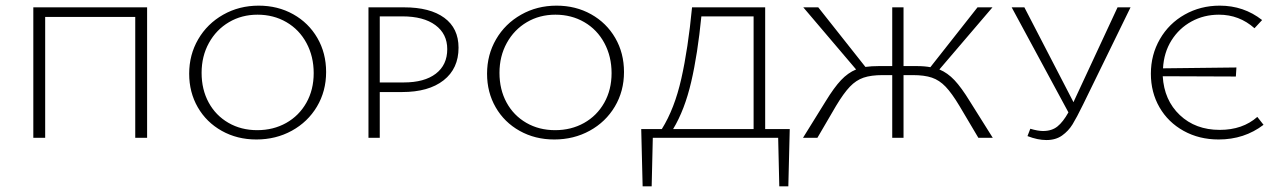

<svg xmlns="http://www.w3.org/2000/svg" viewBox="-20 -488 4531 680"><path d="M501 0H459V-428H140V0H98V-462H501Z M650 -227Q650 -294 682 -349Q714 -404 770.5 -436Q827 -468 896 -468Q964 -468 1018.5 -437.5Q1073 -407 1104 -353.5Q1135 -300 1135 -233Q1135 -165 1102.5 -110.5Q1070 -56 1013.5 -25Q957 6 888 6Q820 6 765.5 -24.5Q711 -55 680.5 -108Q650 -161 650 -227ZM1091 -229Q1091 -288 1065.5 -335.5Q1040 -383 994.5 -409.5Q949 -436 892 -436Q836 -436 791 -409.5Q746 -383 720 -336Q694 -289 694 -230Q694 -171 719 -125Q744 -79 789 -53Q834 -27 891 -27Q948 -27 993.5 -52.5Q1039 -78 1065 -124Q1091 -170 1091 -229Z M1604 -319Q1604 -245 1551 -203.5Q1498 -162 1404 -162H1325V0H1285V-462H1411Q1503 -462 1553.5 -425Q1604 -388 1604 -319ZM1564 -314Q1564 -368 1522 -399Q1480 -430 1405 -430H1325V-196H1410Q1483 -196 1523.5 -227Q1564 -258 1564 -314Z M1705 -227Q1705 -294 1737 -349Q1769 -404 1825.5 -436Q1882 -468 1951 -468Q2019 -468 2073.5 -437.5Q2128 -407 2159 -353.5Q2190 -300 2190 -233Q2190 -165 2157.5 -110.5Q2125 -56 2068.5 -25Q2012 6 1943 6Q1875 6 1820.5 -24.5Q1766 -55 1735.5 -108Q1705 -161 1705 -227ZM2146 -229Q2146 -288 2120.5 -335.5Q2095 -383 2049.5 -409.5Q2004 -436 1947 -436Q1891 -436 1846 -409.5Q1801 -383 1775 -336Q1749 -289 1749 -230Q1749 -171 1774 -125Q1799 -79 1844 -53Q1889 -27 1946 -27Q2003 -27 2048.5 -52.5Q2094 -78 2120 -124Q2146 -170 2146 -229Z M2772 172H2740L2736 0H2292L2288 172H2256L2251 -31H2324Q2369 -103 2393 -209.5Q2417 -316 2431 -462H2690V-31H2777ZM2649 -31V-430H2464Q2451 -297 2428 -198Q2405 -99 2364 -31Z M3496 0H3445L3378 -113Q3351 -158 3329 -181Q3307 -204 3280.5 -213Q3254 -222 3213 -222H3180V0H3140V-222H3106Q3065 -222 3038.5 -213Q3012 -204 2990 -181Q2968 -158 2941 -113L2875 0H2824L2904 -129Q2934 -178 2958.5 -204Q2983 -230 3012 -242L2825 -462H2878L3045 -251Q3066 -254 3094 -254H3140V-462H3180V-254H3225Q3255 -254 3275 -250L3442 -462H3495L3307 -242Q3336 -230 3360.5 -204Q3385 -178 3415 -129Z M3984 -462 3816 -118Q3793 -71 3778.5 -47.5Q3764 -24 3741.5 -8Q3719 8 3686 8Q3655 8 3619 -6L3629 -32Q3656 -24 3674 -24Q3705 -24 3725 -40Q3745 -56 3764 -90L3563 -462H3608L3782 -126L3785 -133L3938 -462Z M4455 -46Q4387 6 4296 6Q4227 6 4172 -24.5Q4117 -55 4086.5 -108Q4056 -161 4056 -227Q4056 -294 4088 -349.5Q4120 -405 4176 -436.5Q4232 -468 4300 -468Q4385 -468 4450 -417L4423 -388Q4369 -436 4297 -436Q4244 -436 4200 -412Q4156 -388 4129 -345Q4102 -302 4099 -246L4359 -249L4357 -217L4098 -218Q4103 -133 4158.5 -80.5Q4214 -28 4300 -28Q4381 -28 4433 -74Z"/></svg>

Font: Ysabeau SC Light
Style: Regular
Weight: 300
Designer: Christian Thalmann (Catharsis Fonts)
Version: Version 0.003